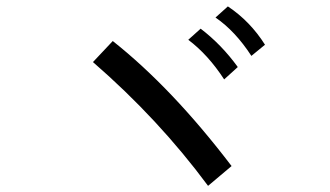

<svg xmlns="http://www.w3.org/2000/svg" viewBox="-20 -735 1040 606"><path d="M816.4 -593.8 773.4 -558.6Q722.7 -636.7 660.2 -679.7L699.2 -714.8Q769.5 -668 816.4 -593.8ZM730.5 -523.4 687.5 -484.4Q636.7 -562.5 574.2 -609.4L613.3 -644.5Q679.7 -593.8 730.5 -523.4ZM710.9 -210.9 636.7 -148.4Q480.5 -359.4 273.4 -539.1L335.9 -605.5Q523.4 -457 710.9 -210.9Z"/></svg>

Font: WenQuanYi Micro Hei
Style: Regular
Weight: 400
Foundry: Ascender Corporation
Version: Version 0.2.0-beta